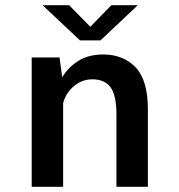

<svg xmlns="http://www.w3.org/2000/svg" viewBox="-20 -722 690 742"><path d="M102.5 0V-500H210L220.5 -423.5Q243 -461.5 282.5 -486.5Q322 -511.5 378.5 -511.5Q456.5 -511.5 504 -461.8Q551.5 -412 551.5 -299.5V0H430V-280.5Q430 -353 407.5 -384.2Q385 -415.5 337 -415.5Q296.5 -415.5 265.2 -388.8Q234 -362 224 -323.5V0ZM144.5 -702H247L329 -618.5L410.5 -702H512.5L368.5 -566H289Z"/></svg>

Font: Trispace Medium
Style: Regular
Weight: 500
Designer: Tyler Finck
Foundry: Etcetera Type Company
Version: Version 1.210; ttfautohint (v1.8.3)